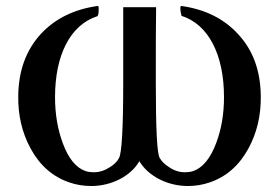

<svg xmlns="http://www.w3.org/2000/svg" viewBox="-20 -610 934 642"><path d="M852 -289C851 -374 826 -443 775 -497C728 -548 665 -579 587 -590C584 -590 583 -587 583 -582C583 -576 584 -568 587 -557C678 -528 729 -426 729 -285C729 -228 720 -177 703 -132C684 -81 658 -49 626 -38C617 -35 607 -34 598 -34C579 -34 561 -40 544 -52C530 -61 520 -71 514 -82C505 -97 501 -180 501 -331C501 -450 501 -535 502 -586H392V-332C392 -181 387 -97 378 -82C373 -71 363 -61 349 -52C331 -40 313 -34 294 -34C285 -34 275 -35 266 -38C234 -49 209 -80 190 -131C173 -177 164 -228 164 -285C164 -426 215 -527 306 -556C309 -559 310 -568 310 -582C310 -588 309 -591 306 -590C229 -579 166 -549 118 -498C67 -443 42 -374 41 -289C40 -224 54 -166 82 -114C113 -57 156 -19 212 0C235 8 260 12 285 12C354 12 418 -22 446 -71C475 -22 539 12 608 12C633 12 658 8 681 0C737 -19 780 -57 811 -114C839 -166 853 -224 852 -289Z"/></svg>

Font: GFS Nicefore
Style: Regular
Weight: 400
Designer: George Matthiopoulos
Foundry: George Matthiopoulos
Version: Version 1.0